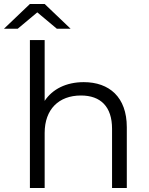

<svg xmlns="http://www.w3.org/2000/svg" viewBox="-52 -943 749 963"><path d="M368 -531C280 -531 211 -496 172 -437V-742H98V0H172V-276C172 -395 243 -464 354 -464C453 -464 510 -408 510 -297V0H584V-305C584 -456 496 -531 368 -531ZM135 -881 233 -799H302L172 -923H98L-32 -799H37Z"/></svg>

Font: Montserrat-Alt1
Style: Regular
Weight: 400
Designer: Differentunic
Foundry: Differentunic
Version: Version 7.222